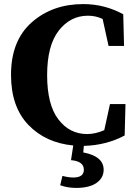

<svg xmlns="http://www.w3.org/2000/svg" viewBox="-20 -696 662 941"><path d="M595 -186 591 -32Q501 16 391 19L388 51Q488 70 488 136Q488 176 453 200.5Q418 225 353 225Q312 225 275 212L286 166Q316 174 339 174Q391 174 391 136Q391 94 328 89L339 17Q203 4 118.5 -84.5Q34 -173 34 -329Q34 -497 135.5 -586.5Q237 -676 388 -676Q493 -676 584 -626L588 -471H512L483 -603Q450 -619 411 -619Q325 -619 268 -546Q211 -473 211 -328Q211 -183 266 -111Q321 -39 407 -39Q447 -39 491 -58L519 -186Z"/></svg>

Font: TypoPRO Source Serif Pro
Style: Bold
Weight: 700
Designer: Frank Grießhammer
Foundry: Adobe Systems Incorporated
Version: Version 1.017;PS 1.0;hotconv 1.0.79;makeotf.lib2.5.61930